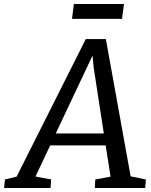

<svg xmlns="http://www.w3.org/2000/svg" viewBox="-79 -938 754 958"><path d="M349.1 -743.2H449.2L572.8 -58.1L648.9 -42.5L645.5 0H394L396.5 -42.5L472.7 -56.6L448.2 -212.4H171.4L98.1 -57.1L176.3 -42.5L173.3 0H-58.6L-54.2 -42.5L3.9 -56.6ZM439 -272 388.2 -602.1 382.8 -661.1 199.2 -272ZM289.6 -918H539.6L529.8 -843.8H280.3Z"/></svg>

Font: Merriweather
Style: Italic
Weight: 400
Italic angle: -7°
Designer: Eben Sorkin ( eben@eyebytes.com )
Foundry: Eben Sorkin ( eben@eyebytes.com )
Version: Version 1.005; ttfautohint (v0.97) -l 13 -r 13 -G 200 -x 24 